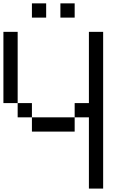

<svg xmlns="http://www.w3.org/2000/svg" viewBox="-20 -1103 707 1123"><path d="M0 -500V-916.7H83.3V-500ZM166.7 -416.7H83.3V-500H166.7ZM166.7 -333.3V-416.7H416.7V-333.3ZM166.7 -1000V-1083.3H250V-1000ZM333.3 -1000V-1083.3H416.7V-1000ZM500 0V-416.7H416.7V-500H500V-916.7H583.3V0Z"/></svg>

Font: Galmuri11 Regular
Style: Regular
Weight: 400
Designer: Minseo Lee (Quiple)
Version: Version 2.356;hotconv 1.1.0;makeotfexe 2.6.0 DEVELOPMENT